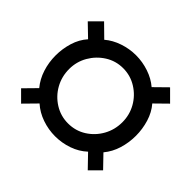

<svg xmlns="http://www.w3.org/2000/svg" viewBox="-121 -764 831 831"><g transform="rotate(45 294.5 -349.0)"><path d="M89 -96 42 -143 97 -199Q72 -229 59.5 -268Q47 -307 47 -349Q47 -390 59 -429.5Q71 -469 97 -498L41 -552L91 -602L148 -546Q176 -570 214.5 -583Q253 -596 293 -596Q333 -596 371.5 -583Q410 -570 438 -546L495 -602L545 -552L490 -498Q515 -469 527 -429.5Q539 -390 539 -349Q539 -307 527 -268Q515 -229 490 -199L544 -143L497 -96L441 -154Q412 -127 373 -113.5Q334 -100 293 -100Q252 -100 213 -113.5Q174 -127 145 -153ZM293 -179Q339 -179 376 -202.5Q413 -226 434.5 -264.5Q456 -303 456 -349Q456 -394 434.5 -432Q413 -470 375.5 -493.5Q338 -517 293 -517Q248 -517 211 -493.5Q174 -470 152 -432Q130 -394 130 -349Q130 -303 151.5 -264.5Q173 -226 210.5 -202.5Q248 -179 293 -179Z"/></g></svg>

Font: Archivo SemiCondensed SemiBold
Style: Regular
Weight: 600
Width: 4
Designer: Hector Gatti
Foundry: Omnibus-Type
Version: Version 2.001; ttfautohint (v1.8.3)